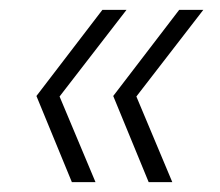

<svg xmlns="http://www.w3.org/2000/svg" viewBox="-20 -490 446 390"><path d="M282 -120 210 -295 344 -470H393L257 -294L330 -120ZM126 -120 54 -295 188 -470H237L101 -294L174 -120Z"/></svg>

Font: DM Sans 16pt ExtraLight
Style: Italic
Weight: 250
Italic angle: -10°
Version: Version 4.004;gftools[0.9.30]